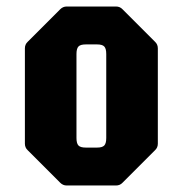

<svg xmlns="http://www.w3.org/2000/svg" viewBox="-20 -570 562 590"><path d="M185 0Q173.5 0 165 -8.5L65 -108.5Q56.5 -116.5 56.5 -128.5V-421.5Q56.5 -433.5 65 -441.5L165 -541.5Q173.5 -550 185 -550H336.5Q348.5 -550 356.5 -541.5L456.5 -441.5Q465 -433.5 465 -421.5V-128.5Q465 -116.5 456.5 -108.5L356.5 -8.5Q348.5 0 336.5 0ZM243.5 -116.5H278.5Q294.5 -116.5 300.5 -123Q306.5 -129.5 306.5 -146V-404Q306.5 -420.5 300.5 -427Q294.5 -433.5 278.5 -433.5H243.5Q227 -433.5 221 -427Q215 -420.5 215 -404V-146Q215 -129.5 221 -123Q227 -116.5 243.5 -116.5Z"/></svg>

Font: Jaro
Style: Regular
Weight: 400
Designer: Agyei Archer, Celine Hurka, Mirko Velimirović
Version: Version 1.000